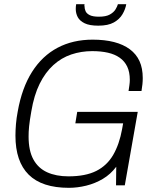

<svg xmlns="http://www.w3.org/2000/svg" viewBox="-20 -888 739 920"><path d="M310 12Q181 12 117.5 -51Q54 -114 54 -238Q54 -264 56.5 -293.5Q59 -323 65 -354Q85 -467 133.5 -543.5Q182 -620 255.5 -659Q329 -698 424 -698Q482 -698 526.5 -686.5Q571 -675 602 -652Q633 -629 648.5 -595Q664 -561 664 -514Q664 -500 662.5 -484.5Q661 -469 658 -452H596Q598 -465 600 -479.5Q602 -494 602 -505Q602 -543 589.5 -569Q577 -595 553.5 -611.5Q530 -628 497 -635.5Q464 -643 422 -643Q369 -643 321.5 -627Q274 -611 235.5 -576Q197 -541 170 -486.5Q143 -432 130 -354Q126 -332 123.5 -314.5Q121 -297 119.5 -283Q118 -269 117.5 -257Q117 -245 117 -234Q117 -166 140 -124Q163 -82 206 -62.5Q249 -43 308 -43Q390 -43 441.5 -69Q493 -95 522.5 -146Q552 -197 565 -269L570 -297H341L350 -352H640L578 0H536L537 -89Q510 -53 473 -31Q436 -9 393.5 1.5Q351 12 310 12ZM451 -765Q409 -765 385.5 -776.5Q362 -788 352.5 -806Q343 -824 343 -845Q343 -851 343.5 -857Q344 -863 345 -868H385Q385 -866 384.5 -863Q384 -860 385 -858Q385 -846 390 -834.5Q395 -823 410 -815.5Q425 -808 454 -808Q488 -808 506.5 -818.5Q525 -829 533.5 -843Q542 -857 545 -868H585Q581 -844 567 -820Q553 -796 525.5 -780.5Q498 -765 451 -765Z"/></svg>

Font: Archivo SemiCondensed ExtraLight
Style: Italic
Weight: 250
Width: 4
Italic angle: -10°
Designer: Hector Gatti
Foundry: Omnibus-Type
Version: Version 2.001